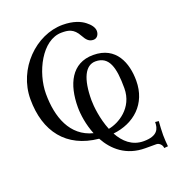

<svg xmlns="http://www.w3.org/2000/svg" viewBox="-149 -775 974 1074"><g transform="rotate(-20 338.0 -238.0)"><path d="M550 108C481.2 108 435.4 65.1 405.5 10C530.6 -3.7 626 -86.6 626 -225C626 -329 585 -442 448 -442C319 -442 268 -332 268 -196C268 -152.4 276.9 -89.9 301.1 -30.1C171.8 -62.6 126 -188.7 126 -328C126 -454 207 -620 325 -620C362 -620 396 -617 424 -565C440 -536 454 -521 480 -521C502 -521 514 -541 514 -561C514 -583 497 -604 475 -621C450 -641 408 -659 345 -659C186 -659 34 -510 34 -329C34 -135.9 132.2 -8.5 319.9 9.7C361.3 85.4 431.5 148 545 148H610C628 148 644 166 644 183L667 181C665 162 663 132 663 113C663 86 665 59 667 31L646 29C646 68 634 108 550 108ZM389.6 -23.7C361.1 -93.4 353 -171.6 353 -207C353 -334 387 -404 448 -404C529 -404 549 -331 549 -208C549 -89.6 449.1 -33.9 389.6 -23.7Z"/></g></svg>

Font: Libertinus Math
Style: Regular
Weight: 400
Designer: Philipp H. Poll
Foundry: Khaled Hosny
Version: Version 6.2